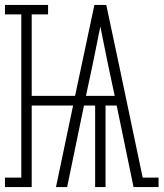

<svg xmlns="http://www.w3.org/2000/svg" viewBox="-30 -755 660 775"><path d="M-10 0V-38H56V-697H-10V-735H164V-697H98V-368H273L299 -490L351 -735H399L451 -490L546 -38H610V0H509L441 -329H396V0H354V-329H309L241 0H196L265 -329H98V0ZM317 -368H433L407 -490Q399 -529 391 -568.5Q383 -608 375 -648Q367 -608 359 -568.5Q351 -529 343 -490Z"/></svg>

Font: Iosevka Slab XLtEx
Style: Regular
Weight: 200
Width: 7
Monospace: yes
Designer: Belleve Invis
Foundry: Belleve Invis
Version: Version 11.1.0; ttfautohint (v1.8.3)